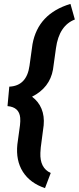

<svg xmlns="http://www.w3.org/2000/svg" viewBox="-20 -802 409 998"><path d="M213.9 175.8Q136.7 149.9 99.1 91.3Q61.5 32.2 70.3 -51.8L84 -151.9Q86.4 -172.4 85 -189.9Q80.1 -245.1 19 -250.5L28.3 -351.6Q118.7 -355.5 133.3 -460L148.9 -572.3Q177.7 -731 346.2 -781.7L369.1 -700.7Q287.1 -668.9 271 -552.2L255.4 -440.4Q238.8 -346.2 146.5 -299.3Q180.2 -274.4 195.8 -236.6Q211.4 -198.7 207 -150.9L191.9 -35.6L189.9 -7.8Q186.5 71.3 243.7 97.2Z"/></svg>

Font: RobotoDraft
Style: Bold Italic
Weight: 700
Italic angle: -12°
Version: Version 2.001150; 2014